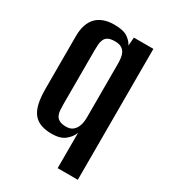

<svg xmlns="http://www.w3.org/2000/svg" viewBox="-157 -580 687 776"><g transform="rotate(30 187.0 -192.5)"><path d="M237 116V-49Q229 -27 207.5 -9.5Q186 8 146 8Q118 8 96.5 0.5Q75 -7 61 -24Q47 -41 40.5 -69Q34 -97 34 -139V-382Q34 -413 41.5 -435Q49 -457 63 -471.5Q77 -486 98 -493.5Q119 -501 145 -501Q189 -501 209 -487Q229 -473 237 -456L240 -495H331V116ZM182 -46Q200 -46 211 -54Q222 -62 228 -74.5Q234 -87 235.5 -99.5Q237 -112 237 -122V-372Q237 -383 235.5 -396Q234 -409 229 -419.5Q224 -430 213 -437Q202 -444 182 -444Q162 -444 151 -438.5Q140 -433 135 -422.5Q130 -412 129 -399Q128 -386 128 -371V-119Q128 -104 129 -91Q130 -78 135 -68Q140 -58 151 -52Q162 -46 182 -46Z"/></g></svg>

Font: Alumni Sans SemiBold
Style: Regular
Weight: 600
Designer: Robert E. Leuschke
Foundry: Robert E. Leuschke
Version: Version 1.018